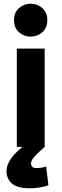

<svg xmlns="http://www.w3.org/2000/svg" viewBox="-20 -786 329 1027"><path d="M144 -590Q108 -590 81.5 -613.5Q55 -637 55 -678Q55 -719 81.5 -742.5Q108 -766 144 -766Q180 -766 206.5 -742.5Q233 -719 233 -678Q233 -637 206.5 -613.5Q180 -590 144 -590ZM140 221Q73 221 44 196Q15 171 15 130Q15 103 29 78.5Q43 54 63 33.5Q83 13 100 0H70V-526H219V0Q210 8 192.5 23.5Q175 39 160.5 56Q146 73 146 88Q146 99 152.5 106Q159 113 176 113Q185 113 197.5 111.5Q210 110 227 105L239 205Q219 213 191 217Q163 221 140 221Z"/></svg>

Font: Ubuntu Sans ExtraBold
Style: Regular
Weight: 800
Designer: Dalton Maag Ltd
Foundry: Dalton Maag Ltd
Version: Version 1.006; ttfautohint (v1.8.4.7-5d5b)